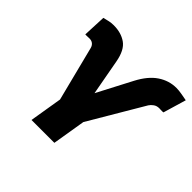

<svg xmlns="http://www.w3.org/2000/svg" viewBox="-174 -934 1131 1131"><g transform="rotate(45 391.5 -368.5)"><path d="M222.7 0 256.3 -204.1 169.4 -546.9Q165.5 -562 154.3 -571.5Q143.1 -581.1 124.5 -581.1Q121.1 -581.1 111.8 -580.6Q104.5 -580.6 97.7 -580.3Q90.8 -580.1 90.3 -581.1L96.7 -724.6Q111.8 -727.5 129.2 -732.4Q146.5 -737.3 170.9 -737.3Q232.9 -737.3 275.4 -707.5Q317.9 -677.7 332.5 -597.7L373.5 -374L486.3 -589.8Q526.4 -666.5 579.1 -701.9Q631.8 -737.3 693.4 -737.3Q713.9 -737.3 740.7 -732.4Q767.6 -727.5 783.2 -724.6L740.7 -581.1Q739.3 -580.1 731.7 -580.3Q724.1 -580.6 716.8 -580.6Q709 -581.1 706.5 -581.1Q685.5 -581.1 670.7 -570.3Q655.8 -559.6 647.9 -546.9L447.3 -207L413.1 0Z"/></g></svg>

Font: Inter Display Black
Style: Italic
Weight: 900
Italic angle: -9.39999°
Designer: Rasmus Andersson
Foundry: rsms
Version: Version 4.000;git-a52131595